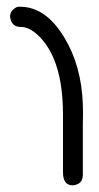

<svg xmlns="http://www.w3.org/2000/svg" viewBox="-20 -557 292 567"><path d="M224.6 -249Q225.6 -223.6 224.6 -186.5V-41Q224.6 -17.6 205.1 -11.7Q200.2 -9.8 194.3 -9.8Q166 -9.8 166 -48.8V-217.8Q166 -319.3 138.7 -383.8Q118.2 -432.6 83 -460.9Q61.5 -477.5 41 -477.5Q17.6 -477.5 11.7 -499Q9.8 -503.9 9.8 -508.8Q9.8 -523.4 24.4 -533.2Q30.3 -537.1 34.2 -537.1H39.1Q115.2 -537.1 169.9 -446.3Q220.7 -362.3 224.6 -249Z"/></svg>

Font: otype
Style: Regular
Weight: 400
Designer: ironsmith
Version: 4